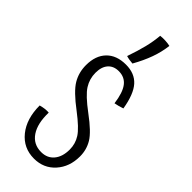

<svg xmlns="http://www.w3.org/2000/svg" viewBox="-260 -796 871 871"><g transform="rotate(45 176.0 -360.0)"><path d="M206 -280Q275 -229 296.5 -193.5Q318 -158 318 -115Q318 -48 278.5 -4Q239 40 177 40Q109 40 67 -12Q25 -64 25 -149Q40 -153 52 -154.5Q64 -156 77 -155Q75 -84 102 -44Q129 -4 179 -4Q218 -4 240.5 -31Q263 -58 263 -104Q263 -141 243.5 -171.5Q224 -202 161 -250Q89 -304 66.5 -342Q44 -380 44 -427Q44 -488 77.5 -522.5Q111 -557 171 -557Q227 -557 258.5 -522Q290 -487 303 -408Q292 -404 280.5 -401Q269 -398 258 -396Q250 -457 228.5 -485Q207 -513 169 -513Q136 -513 117.5 -492Q99 -471 99 -433Q99 -394 119.5 -361.5Q140 -329 206 -280ZM250 -756Q245 -713 229.5 -670Q214 -627 188 -581Q177 -582 167 -583.5Q157 -585 147 -588Q165 -640 175 -680.5Q185 -721 188 -759Q203 -761 220.5 -760Q238 -759 250 -756Z"/></g></svg>

Font: Atma Light
Style: Regular
Weight: 300
Designer: Gregori Vincens, Jeremie Hornus, Riccardo Olocco, Yoann Minet.
Foundry: black foundry
Version: Version 1.102;PS 1.100;hotconv 1.0.86;makeotf.lib2.5.63406